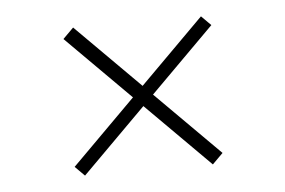

<svg xmlns="http://www.w3.org/2000/svg" viewBox="-34 -534 564 380"><g transform="rotate(-5 248.5 -344.0)"><path d="M123 -491 396 -218 375 -197 102 -470ZM121 -197 102 -216 377 -491 396 -472Z"/></g></svg>

Font: Roundo Variable
Style: Regular
Weight: 200
Designer: Shiva Nallaperumal
Foundry: Indian Type Foundry
Version: Version 2.000